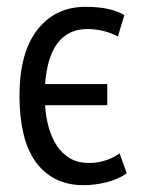

<svg xmlns="http://www.w3.org/2000/svg" viewBox="-20 -531 416 562"><path d="M351 -24Q328 -7 293.5 2Q259 11 225 11Q177 11 141.5 -7.5Q106 -26 82.5 -60Q59 -94 48 -142.5Q37 -191 37 -250Q37 -377 89.5 -444Q142 -511 230 -511Q268 -511 295.5 -505Q323 -499 344 -487L325 -424Q305 -435 282 -440.5Q259 -446 235 -446Q181 -446 149.5 -406Q118 -366 112 -285H294V-223H112Q114 -189 122.5 -158.5Q131 -128 146.5 -104.5Q162 -81 185 -67.5Q208 -54 241 -54Q268 -54 292 -62.5Q316 -71 330 -82Z"/></svg>

Font: PT Sans Narrow
Style: Regular
Weight: 400
Width: 3
Designer: A.Korolkova, O.Umpeleva, V.Yefimov
Foundry: ParaType Ltd
Version: Version 2.003W OFL